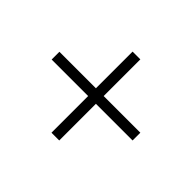

<svg xmlns="http://www.w3.org/2000/svg" viewBox="-110 -615 770 770"><g transform="rotate(-45 275.0 -229.5)"><path d="M45 -208V-252H505V-208ZM297 0H253V-459H297Z"/></g></svg>

Font: Ysabeau Office Light
Style: Regular
Weight: 300
Designer: Christian Thalmann (Catharsis Fonts)
Version: Version 2.001;gftools[0.9.30]; featfreeze: tnum,lnum,ss02